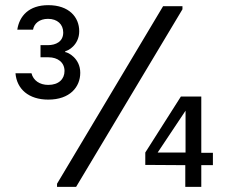

<svg xmlns="http://www.w3.org/2000/svg" viewBox="-20 -724 885 744"><path d="M167 -338C251 -338 291 -387 291 -442C291 -499 242 -522 233 -522V-526C242 -526 287 -549 287 -603C287 -658 247 -704 167 -704C92 -704 55 -662 47 -609H108C112 -633 133 -651 166 -651C202 -651 225 -630 225 -598C225 -563 197 -549 165 -549H137V-502H168C204 -502 230 -482 230 -449C230 -418 208 -395 167 -395C134 -395 109 -412 102 -440H40C45 -379 91 -338 167 -338ZM201 0H275L687 -688V-700H612L201 -12ZM698 0H760V-84H805V-132H760V-350H681L543 -133V-85L698 -84ZM591 -133 699 -295V-133Z"/></svg>

Font: Be Vietnam
Style: Regular
Weight: 400
Designer: Gabriel Lam
Foundry: TypeRant
Version: Version 4.000